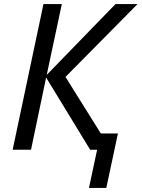

<svg xmlns="http://www.w3.org/2000/svg" viewBox="-20 -734 694 941"><path d="M416 187 456 0H422L206 -354L132 0H42L193 -714H283L209 -367L546 -714H654L301 -357L474 -80H558L501 187Z"/></svg>

Font: Noto Sans
Style: Italic
Weight: 400
Italic angle: -12°
Designer: Monotype Design Team
Foundry: Monotype Imaging Inc.
Version: Version 2.013; ttfautohint (v1.8.4.7-5d5b)